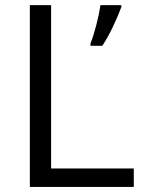

<svg xmlns="http://www.w3.org/2000/svg" viewBox="-20 -734 570 754"><path d="M97.2 0V-713.9H180.7V-72.3H505.4V0ZM374.5 -713.9H456.5V-706.1Q441.4 -666.5 421.9 -625.7Q402.3 -585 381.8 -554.2H335.4V-563.5Q346.7 -591.8 358.2 -635.7Q369.6 -679.7 374.5 -713.9Z"/></svg>

Font: Viking Open Sans
Style: Regular
Weight: 400
Foundry: Ascender Corporation
Version: Version 2.001